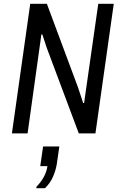

<svg xmlns="http://www.w3.org/2000/svg" viewBox="-20 -706 640 1016"><path d="M43 0 140 -686H228L393 -243L420 -161H425L500 -686H582L485 0H397L227 -454L204 -524H199L126 0ZM172 290 173 282Q197 258 212 230Q227 202 231 173H193L208 69H294L281 159Q276 193 261 228Q246 263 218 290Z"/></svg>

Font: Chivo Mono Medium Light
Style: Italic
Weight: 300
Italic angle: -8.05°
Monospace: yes
Version: Version 1.008